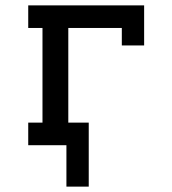

<svg xmlns="http://www.w3.org/2000/svg" viewBox="-20 -540 640 714"><path d="M310 154H227V0H85V-84H138V-436H85V-520H516V-371H433V-436H234V-84H310Z"/></svg>

Font: Iosevka HT Medium Extended
Style: Regular
Weight: 500
Width: 7
Monospace: yes
Designer: Belleve Invis
Foundry: Belleve Invis
Version: Version 32.3.0; ttfautohint (v1.8.4)